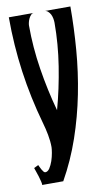

<svg xmlns="http://www.w3.org/2000/svg" viewBox="-80 -726 436 768"><g transform="rotate(-10 137.5 -342.0)"><path d="M48.8 -47.9Q59.1 -47.9 66.9 -59.8Q74.7 -71.8 80.1 -87.6Q85.4 -103.5 88.1 -119.4Q90.8 -135.3 90.8 -142.6Q90.8 -166.5 85.7 -193.4Q80.6 -220.2 73.7 -243.7Q43 -352.5 27.8 -461.4Q12.7 -570.3 12.7 -683.6H114.3Q107.9 -683.6 102.8 -678.5Q97.7 -673.3 94 -666Q90.3 -658.7 88.4 -650.6Q86.4 -642.6 86.4 -637.2Q86.4 -548.3 100.6 -459Q114.7 -369.6 138.2 -284.2Q161.1 -367.2 175 -455.8Q189 -544.4 189 -630.4Q189 -638.2 187.3 -647.7Q185.5 -657.2 181.4 -665.3Q177.2 -673.3 170.7 -678.7Q164.1 -684.1 154.8 -683.6H262.7Q262.7 -597.2 255.6 -508.1Q248.5 -418.9 231.2 -331.5Q213.9 -244.1 185.1 -160.2Q156.2 -76.2 113.3 0H27.8Q28.3 -4.9 25.9 -14.6Q23.4 -24.4 20.3 -35.2Q17.1 -45.9 13.4 -55.9Q9.8 -65.9 7.8 -72.3L25.9 -81.1Q27.3 -78.1 29.8 -72.8Q32.2 -67.4 35.4 -61.8Q38.6 -56.2 42 -52Q45.4 -47.9 48.8 -47.9Z"/></g></svg>

Font: XAYAX
Style: Regular
Weight: 400
Designer: Peter Wiegel
Foundry: Peter Wiegel
Version: Version 1.000 2009 initial release